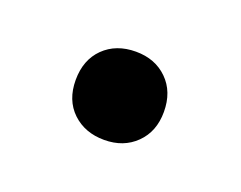

<svg xmlns="http://www.w3.org/2000/svg" viewBox="-38 -160 281 224"><g transform="rotate(20 102.0 -48.0)"><path d="M102 6.5Q78 6.5 62.5 -8.2Q47 -23 47 -48Q47 -73 62.2 -88Q77.5 -103 102 -103Q126 -103 141.2 -88Q156.5 -73 156.5 -48Q156.5 -23.5 141.2 -8.5Q126 6.5 102 6.5Z"/></g></svg>

Font: Encode Sans SC Condensed
Style: Regular
Weight: 400
Width: 3
Designer: Multiple Designers
Foundry: Impallari Type
Version: Version 3.002